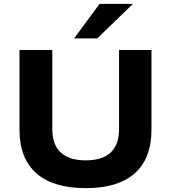

<svg xmlns="http://www.w3.org/2000/svg" viewBox="-20 -964 887 995"><path d="M425 11Q256 11 168.5 -66Q81 -143 81 -292V-705H251V-295Q251 -214 295 -173.5Q339 -133 424 -133Q511 -133 554 -174Q597 -215 597 -295V-705H765V-292Q765 -143 678.5 -66Q592 11 425 11ZM364 -765 496 -944H669L484 -765Z"/></svg>

Font: Nunito Sans 10pt SemiExpanded ExtraBold
Style: Regular
Weight: 800
Width: 6
Designer: Vernon Adams
Foundry: Vernon Adams
Version: Version 3.101;gftools[0.9.27]